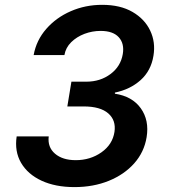

<svg xmlns="http://www.w3.org/2000/svg" viewBox="-20 -757 692 787"><path d="M285.2 9.9Q207 9.9 150.4 -16.3Q93.8 -42.6 66.4 -89.5Q39.1 -136.4 48.3 -197.8H179.7Q174.4 -153.8 205.4 -127.1Q236.5 -100.5 290.5 -100.5Q350.1 -100.5 395.8 -132.6Q441.4 -164.8 449.2 -216.3Q456.3 -263.8 423.7 -292.3Q391 -320.7 323.2 -320.7H256L272.7 -422.2H333.8Q391 -422.2 432.9 -453.5Q474.8 -484.7 483.3 -535.5Q490.4 -578.5 466.8 -604.4Q443.2 -630.3 392.4 -630.3Q358.3 -630.3 326.3 -618.3Q294.4 -606.2 271.8 -584Q249.3 -561.8 244 -531.2H117.9Q128.9 -592 169.6 -638.5Q210.2 -685 270.1 -711.1Q329.9 -737.2 398.8 -737.2Q473 -737.2 523.1 -708.1Q573.2 -679 595.7 -631.4Q618.3 -583.8 609 -528.4Q599.1 -467 556.3 -428.6Q513.5 -390.3 451 -377.5V-372.9Q522 -362.2 557.2 -313Q592.3 -263.8 581 -194.6Q571 -133.5 530.2 -87.5Q489.3 -41.5 426 -15.8Q362.6 9.9 285.2 9.9Z"/></svg>

Font: Inter UI Semi Bold
Style: Italic
Weight: 600
Italic angle: -9.39999°
Designer: Rasmus Andersson
Foundry: rsms
Version: 3.2;8d6f07862